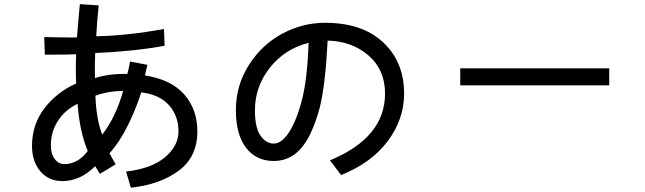

<svg xmlns="http://www.w3.org/2000/svg" viewBox="-20 -832 3040 905"><path d="M130.9 -143.6Q130.9 -246.1 189.9 -322.3Q249 -398.4 338.9 -438.5Q335.9 -509.8 338.9 -576.2Q300.8 -574.2 191.4 -574.2L188.5 -657.2Q199.2 -657.2 267.6 -655.8Q335.9 -654.3 342.8 -656.2Q345.7 -695.3 350.6 -750Q355.5 -804.7 356.4 -812.5L445.3 -806.6Q437.5 -736.3 433.6 -661.1Q573.2 -663.1 752.9 -695.3L755.9 -616.2Q611.3 -589.8 428.7 -582Q425.8 -522.5 427.7 -463.9Q493.2 -485.4 580.1 -483.4Q588.9 -513.7 592.8 -542L674.8 -526.4Q672.9 -516.6 668.5 -499.5Q664.1 -482.4 663.1 -476.6Q787.1 -457 848.6 -386.7Q910.2 -316.4 910.2 -212.9Q910.2 -91.8 821.8 -26.9Q733.4 38.1 596.7 52.7L574.2 -23.4Q694.3 -37.1 757.8 -90.8Q821.3 -144.5 821.3 -212.9Q821.3 -286.1 776.4 -336.4Q731.4 -386.7 645.5 -396.5Q624 -326.2 585 -245.6Q545.9 -165 496.1 -109.4Q514.6 -75.2 525.4 -57.6L451.2 -12.7Q450.2 -14.6 441.4 -27.8Q432.6 -41 428.7 -48.8Q358.4 21.5 274.4 21.5Q209 21.5 169.9 -24.9Q130.9 -71.3 130.9 -143.6ZM219.7 -147.5Q219.7 -106.4 237.8 -82.5Q255.9 -58.6 284.2 -58.6Q346.7 -58.6 393.6 -120.1Q355.5 -210.9 345.7 -342.8Q284.2 -312.5 252 -260.7Q219.7 -209 219.7 -147.5ZM429.7 -380.9Q433.6 -270.5 461.9 -197.3Q526.4 -281.2 560.5 -403.3Q491.2 -403.3 429.7 -380.9Z M1091.8 -312.5Q1091.8 -429.7 1153.3 -525.9Q1214.8 -622.1 1310.5 -673.3Q1406.2 -724.6 1511.7 -724.6Q1687.5 -724.6 1786.1 -632.3Q1884.8 -540 1884.8 -390.6Q1884.8 -270.5 1808.1 -167.5Q1731.4 -64.5 1587.9 -6.8L1535.2 -76.2Q1794.9 -183.6 1794.9 -390.6Q1794.9 -502.9 1717.3 -570.3Q1639.6 -637.7 1524.4 -640.6Q1513.7 -432.6 1487.3 -325.2Q1452.1 -194.3 1399.9 -133.8Q1347.7 -73.2 1270.5 -73.2Q1187.5 -73.2 1139.6 -135.7Q1091.8 -198.2 1091.8 -312.5ZM1434.6 -629.9Q1323.2 -602.5 1252.4 -513.2Q1181.6 -423.8 1181.6 -312.5Q1181.6 -229.5 1208 -192.4Q1234.4 -155.3 1270.5 -155.3Q1306.6 -155.3 1340.8 -206.1Q1375 -256.8 1401.4 -353.5Q1428.7 -456.1 1434.6 -629.9Z M2149.4 -429.7V-509.8H2851.6V-429.7Z"/></svg>

Font: Gothic A1 Medium
Style: Regular
Weight: 500
Designer: HanYang I&C Co.,Ltd.
Foundry: HanYang I&C Co.,Ltd.
Version: Version 2.50